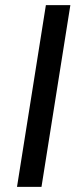

<svg xmlns="http://www.w3.org/2000/svg" viewBox="-20 -725 305 745"><path d="M46 0 158 -705H253L141 0Z"/></svg>

Font: Nunito Sans 10pt Medium
Style: Italic
Weight: 500
Italic angle: -9°
Designer: Vernon Adams
Foundry: Vernon Adams
Version: Version 3.101;gftools[0.9.27]